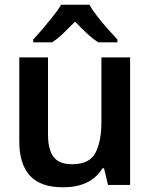

<svg xmlns="http://www.w3.org/2000/svg" viewBox="-20 -786 640 816"><path d="M248 10Q152 10 107 -39.5Q62 -89 62 -184V-542H184V-214Q184 -152 207 -120Q230 -88 287 -88Q360 -88 385.5 -136.5Q411 -185 411 -266V-542H533V0H439L422 -71H416Q388 -28 346.5 -9Q305 10 248 10ZM121 -618Q139 -637 161.5 -663.5Q184 -690 205.5 -717Q227 -744 240 -766H360Q372 -744 393 -717Q414 -690 437 -664Q460 -638 479 -618V-606H398Q374 -621 349 -644.5Q324 -668 299 -694Q273 -668 249 -644.5Q225 -621 201 -606H121Z"/></svg>

Font: Noto Sans Mono SemiBold
Style: Regular
Weight: 600
Designer: Monotype Design Team
Foundry: Monotype Imaging Inc.
Version: Version 2.014; ttfautohint (v1.8.4.7-5d5b)